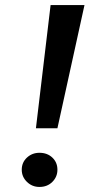

<svg xmlns="http://www.w3.org/2000/svg" viewBox="-20 -720 354 759"><path d="M180 -700 122 -213H207L314 -700ZM66 -49Q66 -21 86.5 -1Q107 19 136 19Q167 19 187 -1Q207 -21 207 -49Q207 -78 187 -97Q167 -116 136 -116Q107 -116 86.5 -97Q66 -78 66 -49Z"/></svg>

Font: Jost Medium
Style: Italic
Weight: 500
Italic angle: -5°
Version: Version 3.710